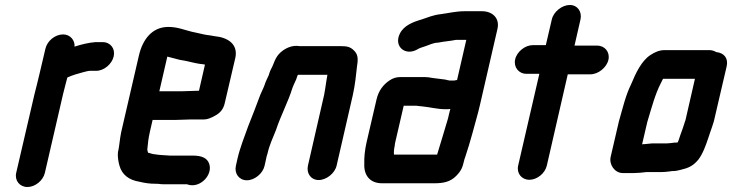

<svg xmlns="http://www.w3.org/2000/svg" viewBox="-20 -672 2936 770"><path d="M436 -446C443 -477 423 -503 392 -503H362C336 -501 307 -494 282 -486C281 -485 280 -485 279 -485C281 -510 262 -534 233 -534C201 -534 169 -508 162 -476L138 -374C133 -351 124 -318 118 -293L45 21C38 52 59 78 90 78C121 78 153 52 160 21L233 -295C238 -317 245 -340 250 -361L252 -362C269 -370 293 -377 312 -382C321 -384 332 -388 342 -388H366C397 -388 429 -415 436 -446Z M710 -306H619L651 -445C667 -441 685 -436 701 -432L724 -428C743 -424 761 -419 780 -416L797 -414C799 -413 800 -413 802 -413L778 -308H772C759 -308 725 -306 710 -306ZM746 -193H799C812 -193 827 -199 846 -210C865 -221 876 -236 881 -257L924 -441C935 -496 893 -522 840 -527L823 -530L808 -532C790 -535 769 -541 748 -545C719 -552 692 -564 655 -564C590 -564 552 -514 537 -449L466 -142C460 -114 459 -86 453 -61C451 -44 455 -22 459 -8C469 28 496 50 540 57C560 62 580 65 605 65H612C620 66 628 67 635 67H730L736 69C784 82 834 29 819 -15C811 -39 788 -48 753 -48H661C652 -48 642 -50 631 -50C625 -50 608 -52 603 -53C596 -53 582 -57 577 -59H574V-60C573 -62 570 -70 571 -75C573 -96 575 -117 581 -143L592 -191H683C698 -191 732 -193 746 -193Z M1041 -7 1047 -34C1048 -39 1049 -46 1053 -57C1061 -92 1074 -118 1087 -151C1106 -209 1136 -264 1153 -320L1158 -332C1162 -340 1165 -347 1168 -354L1172 -366C1172 -367 1173 -369 1175 -372H1293L1289 -348C1286 -331 1284 -311 1280 -292L1215 -8C1208 23 1227 50 1258 50C1289 50 1323 23 1330 -8L1395 -291C1404 -331 1408 -372 1412 -408C1417 -438 1415 -455 1399 -470C1385 -484 1372 -487 1346 -487H1189C1182 -487 1177 -487 1172 -488C1141 -490 1108 -470 1092 -447C1083 -434 1079 -421 1073 -407C1066 -393 1062 -386 1058 -371C1053 -359 1045 -345 1041 -331L1037 -321C1033 -313 1029 -303 1024 -292C1008 -248 992 -208 975 -165C960 -122 943 -82 932 -34L926 -7C919 24 939 51 970 51C1001 51 1034 24 1041 -7Z M1563 -87C1563 -92 1564 -96 1565 -101L1599 -248H1645C1649 -248 1653 -248 1657 -247L1676 -245C1706 -242 1734 -234 1767 -234C1774 -234 1780 -234 1786 -235C1782 -222 1780 -210 1777 -198C1761 -146 1748 -99 1733 -52H1560C1559 -64 1560 -74 1563 -87ZM1802 -349H1783C1778 -350 1772 -351 1765 -353C1748 -355 1734 -357 1717 -359L1698 -362C1689 -363 1680 -363 1671 -363H1586C1571 -363 1556 -359 1543 -350C1517 -333 1498 -308 1490 -273L1450 -101C1443 -70 1440 -40 1441 -14C1439 29 1462 63 1512 63H1722C1759 63 1786 57 1809 34C1829 14 1835 0 1841 -27C1842 -31 1843 -36 1846 -43C1857 -77 1865 -102 1875 -139C1884 -174 1897 -216 1905 -252L1975 -556C1985 -599 1955 -627 1913 -627H1843C1809 -627 1777 -619 1746 -615C1719 -612 1694 -602 1671 -594C1637 -584 1599 -570 1583 -536C1559 -486 1605 -446 1654 -474C1656 -475 1664 -480 1666 -480C1671 -482 1678 -484 1684 -486C1700 -491 1718 -501 1737 -501C1760 -506 1784 -507 1808 -512H1850L1813 -351C1810 -351 1806 -350 1802 -349Z M2193 -594 2169 -491H2117C2086 -491 2053 -465 2046 -434C2039 -403 2060 -376 2091 -376H2143L2058 -8C2051 23 2072 49 2103 49C2134 49 2166 23 2173 -8L2257 -374H2348C2379 -374 2413 -401 2420 -432C2427 -463 2406 -489 2375 -489H2284L2308 -594C2315 -625 2296 -652 2265 -652C2234 -652 2200 -625 2193 -594Z M2655 -97H2596C2586 -96 2576 -95 2565 -94C2562 -94 2558 -94 2555 -93L2576 -183C2593 -239 2607 -294 2631 -340L2639 -356H2767L2729 -190C2726 -183 2725 -178 2724 -175C2722 -169 2720 -162 2717 -154L2709 -132L2702 -111C2701 -108 2700 -105 2698 -101C2693 -100 2689 -100 2684 -100C2676 -99 2664 -97 2655 -97ZM2476 22H2522C2537 22 2558 20 2573 18H2629C2636 18 2644 18 2652 17L2669 15C2673 14 2677 14 2680 14C2689 14 2699 12 2710 9C2740 2 2759 -6 2780 -31C2798 -54 2810 -87 2821 -120L2828 -141C2834 -159 2837 -165 2843 -186L2894 -405C2902 -438 2884 -460 2853 -463C2844 -468 2835 -471 2825 -471H2645C2626 -471 2607 -464 2588 -451C2553 -428 2530 -380 2511 -334C2489 -290 2477 -237 2462 -185L2429 -43C2422 -12 2445 21 2476 22Z"/></svg>

Font: Electronic
Style: UltHvIt
Weight: 900
Version: Version 1.011